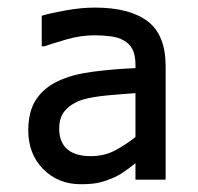

<svg xmlns="http://www.w3.org/2000/svg" viewBox="-20 -743 521 506"><path d="M416.5 -269.5H337V-313Q328 -305.5 312.8 -294.5Q297.5 -283.5 283 -276.5Q263.5 -267.5 244.5 -262.5Q225.5 -257.5 192.5 -257.5Q133.5 -257.5 94 -297.2Q54.5 -337 54.5 -399.5Q54.5 -449 74.8 -480.2Q95 -511.5 133.5 -529.5Q169 -546.5 223.2 -553.8Q277.5 -561 337 -563.5V-572.5Q337 -597.5 329.2 -612.8Q321.5 -628 306 -636.5Q292.5 -644.5 272 -647.2Q251.5 -650 229.5 -650Q192.5 -650 154 -638.8Q115.5 -627.5 97 -621H90V-701.5Q111 -708 152.5 -715.5Q194 -723 230 -723Q321.5 -723 369 -687Q416.5 -651 416.5 -568.5ZM337 -382V-497.5Q306 -495.5 265.2 -491.8Q224.5 -488 200 -481Q171.5 -472.5 153.8 -454.2Q136 -436 136 -404Q136 -368.5 157 -350Q178 -331.5 219.5 -331.5Q255.5 -331.5 284.5 -347.2Q313.5 -363 337 -382Z"/></svg>

Font: Myanmar Ethnic
Style: Regular
Weight: 400
Designer: Khon Soe Zaw Thu
Foundry: PaOh Unicode khonsoezawthu@gmail.com and @hotmail.com
Version: Version 1.01 September 27, 2016